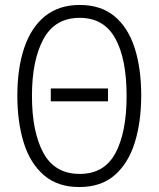

<svg xmlns="http://www.w3.org/2000/svg" viewBox="-20 -745 640 775"><path d="M300 10Q212 10 156.5 -38.5Q101 -87 75.5 -170Q50 -253 50 -359Q50 -470 78 -552.5Q106 -635 162 -680Q218 -725 302 -725Q387 -725 442 -679.5Q497 -634 523.5 -551.5Q550 -469 550 -360Q550 -253 524 -169.5Q498 -86 443 -38Q388 10 300 10ZM302 -43Q401 -43 446 -127Q491 -211 491 -358Q491 -508 445 -590.5Q399 -673 302 -673Q202 -673 155.5 -587.5Q109 -502 109 -358Q109 -213 155 -128Q201 -43 302 -43ZM185 -336V-388H416V-336Z"/></svg>

Font: Noto Sans Mono Light
Style: Regular
Weight: 300
Designer: Monotype Design Team
Foundry: Monotype Imaging Inc.
Version: Version 2.014; ttfautohint (v1.8.4.7-5d5b)